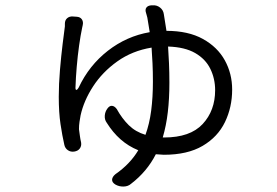

<svg xmlns="http://www.w3.org/2000/svg" viewBox="-20 -631 1040 722"><path d="M555 -611Q570 -612 582 -602.5Q594 -593 596 -578L606 -515Q688 -515 743 -484.5Q798 -454 825.5 -404Q853 -354 853 -294Q853 -228 826 -172Q799 -116 742 -82.5Q685 -49 596 -49L566 -51Q533 14 473 60Q462 70 445 70.5Q428 71 414 63Q401 55 401.5 44.5Q402 34 414 24Q469 -14 500 -66Q463 -81 433.5 -107Q404 -133 381 -170Q373 -181 374 -196Q375 -211 384 -223Q392 -234 401.5 -233Q411 -232 419 -221Q439 -185 464.5 -160Q490 -135 527 -124Q542 -165 548.5 -215Q555 -265 555 -324Q555 -361 553.5 -393Q552 -425 550 -452Q477 -440 421 -400Q365 -360 330 -306Q295 -252 283 -197Q281 -186 279 -173Q277 -160 277 -145Q279 -131 280.5 -119.5Q282 -108 285 -95Q287 -82 280 -72.5Q273 -63 259 -61Q246 -59 235.5 -66Q225 -73 222 -86Q214 -121 207.5 -164.5Q201 -208 201 -267Q201 -315 205.5 -368Q210 -421 215.5 -465.5Q221 -510 224 -532V-542Q224 -555 232.5 -562.5Q241 -570 254 -569L269 -568Q282 -567 288 -558Q294 -549 291 -536Q291 -535 289 -527Q283 -499 277.5 -460Q272 -421 268.5 -379.5Q265 -338 264 -306Q263 -294 266.5 -293Q270 -292 276 -302Q315 -385 385.5 -440Q456 -495 543 -510L534 -565Q532 -573 531 -576Q530 -579 529 -583Q525 -595 530.5 -602.5Q536 -610 549 -611ZM612 -456Q614 -427 615.5 -393Q617 -359 617 -320Q617 -260 611 -209Q605 -158 592 -114H597Q695 -114 742 -164.5Q789 -215 789 -292Q789 -335 771 -372Q753 -409 714 -431.5Q675 -454 612 -456Z"/></svg>

Font: Chiron GoRound TC N
Style: Regular
Weight: 350
Designer: Ryoko NISHIZUKA 西塚涼子 (kana, bopomofo & ideographs); Paul D. Hunt (Latin, Greek & Cyrillic); Sandoll Communications 산돌커뮤니
Foundry: Adobe
Version: Version 1.000;hotconv 1.1.1;makeotfexe 2.6.0